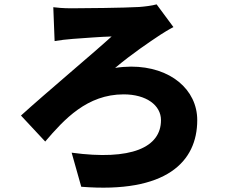

<svg xmlns="http://www.w3.org/2000/svg" viewBox="-20 -799 1040 879"><path d="M224 -766 230 -611C252 -615 287 -619 314 -621C360 -624 442 -631 491 -632C417 -564 186 -370 76 -270L187 -151C274 -253 379 -367 546 -367C650 -367 717 -317 717 -249C717 -124 581 -63 308 -100L352 56C741 87 883 -58 883 -249C883 -389 760 -494 580 -494C563 -494 527 -492 507 -488C584 -553 665 -607 713 -639C729 -649 752 -664 774 -675L697 -779C676 -773 643 -769 617 -767C550 -763 359 -761 306 -761C269 -761 240 -764 224 -766Z"/></svg>

Font: Noto Sans T Chinese Black
Style: Bold
Weight: 900
Designer: Ryoko NISHIZUKA (kana & ideographs); Paul D. Hunt (Latin, Greek & Cyrillic); Wenlong ZHANG (bopomofo); Sandoll Communica
Foundry: Adobe Systems Incorporated
Version: Version 1.000;PS 1;hotconv 1.0.78;makeotf.lib2.5.61930